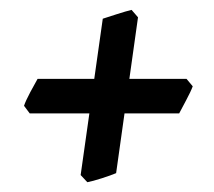

<svg xmlns="http://www.w3.org/2000/svg" viewBox="-20 -472 440 394"><path d="M263.2 -436.5 218.3 -116.7Q208 -112.3 189 -106.2Q169.9 -100.1 159.2 -98.1L145.5 -112.8L190.9 -433.6Q200.2 -436.5 219.7 -442.9Q239.3 -449.2 250 -451.7ZM375.5 -294.9Q371.6 -284.2 361.8 -265.9Q352.1 -247.6 347.7 -239.3H41L29.3 -254.9Q32.7 -265.1 42.2 -283Q51.8 -300.8 57.1 -310.1H362.8Z"/></svg>

Font: Gentium Plus
Style: Bold Italic
Weight: 700
Italic angle: -8°
Designer: Victor Gaultney, Annie Olsen, Iska Routamaa, Becca Hirsbrunner
Foundry: SIL International
Version: Version 6.101